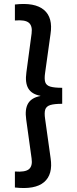

<svg xmlns="http://www.w3.org/2000/svg" viewBox="-20 -825 386 960"><path d="M54.5 112.5V32.5Q106 36.5 124.8 20.8Q143.5 5 138 -32.5L111 -227.5Q103.5 -279 120.5 -307.8Q137.5 -336.5 182 -345V-346Q138.5 -354 121.5 -382.8Q104.5 -411.5 112 -463.5L138 -657.5Q143 -695.5 124.2 -711.2Q105.5 -727 54.5 -722.5V-802.5Q154 -814 199.8 -775.5Q245.5 -737 232.5 -654L205.5 -460.5Q201 -430.5 206.2 -414.2Q211.5 -398 231.5 -392Q251.5 -386 291 -386V-306Q251.5 -306 231.5 -299.8Q211.5 -293.5 206.2 -277.2Q201 -261 205.5 -231L233 -34.5Q245.5 47.5 200.2 85.8Q155 124 54.5 112.5Z"/></svg>

Font: Geologica Thin Roman
Style: Regular
Weight: 400
Version: Version 1.010;gftools[0.9.28]